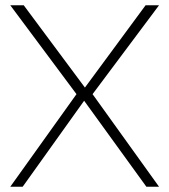

<svg xmlns="http://www.w3.org/2000/svg" viewBox="-20 -708 641 728"><path d="M535 0 299 -326 66 0H19L270 -351L19 -688H70L302 -376L532 -688H583L331 -351L583 0Z"/></svg>

Font: Roundo Light
Style: Regular
Weight: 300
Designer: Namrata Goyal (Gurmukhi), Shiva Nallaperumal (Latin)
Foundry: Indian Type Foundry
Version: Version 1.000;PS 1.0;hotconv 1.0.88;makeotf.lib2.5.647800